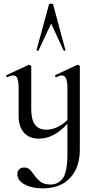

<svg xmlns="http://www.w3.org/2000/svg" viewBox="-20 -750 529 1051"><path d="M417 -386V70Q417 165 364.5 223Q312 281 213 281Q155 281 115 259.5Q75 238 75 203Q75 186 85.5 176.5Q96 167 113 167Q130 167 141 176.5Q152 186 165 205Q183 231 202.5 245.5Q222 260 257 260Q300 260 324.5 225Q349 190 349 94V-73Q276 9 192 9Q141 9 111.5 -23.5Q82 -56 82 -114V-265Q82 -303 75.5 -320Q69 -337 53 -337Q40 -337 21 -328H19Q16 -328 14.5 -333Q13 -338 16 -339L135 -394L139 -395Q142 -395 146.5 -392Q151 -389 151 -386V-153Q151 -95 171.5 -67.5Q192 -40 234 -40Q263 -40 293.5 -54Q324 -68 349 -93V-265Q349 -303 342 -320Q335 -337 319 -337Q308 -337 288 -328H286Q283 -328 281.5 -333Q280 -338 283 -339L401 -394L405 -395Q409 -395 413 -392Q417 -389 417 -386ZM338 -475Q338 -473 333.5 -472Q329 -471 328 -474L260 -621L191 -474Q190 -471 184.5 -472.5Q179 -474 180 -476L248 -725Q249 -730 259 -730Q270 -730 271 -725L338 -476Z"/></svg>

Font: Cormorant Infant Medium
Style: Regular
Weight: 500
Designer: Christian Thalmann (Catharsis Fonts)
Version: Version 3.000